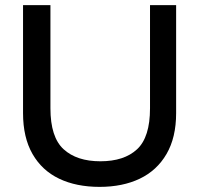

<svg xmlns="http://www.w3.org/2000/svg" viewBox="-20 -720 778 750"><path d="M369 10Q278 10 211 -22Q144 -54 107 -118.5Q70 -183 70 -278V-700H177V-297Q177 -184 228.5 -137Q280 -90 372 -90Q465 -90 515.5 -137Q566 -184 566 -297V-700H668V-278Q668 -183 630.5 -118.5Q593 -54 526 -22Q459 10 369 10Z"/></svg>

Font: REM
Style: Regular
Weight: 400
Designer: Octavio Pardo
Foundry: Ashler Design
Version: Version 1.005;gftools[0.9.28]